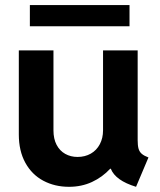

<svg xmlns="http://www.w3.org/2000/svg" viewBox="-20 -719 624 747"><path d="M53.2 -195.8V-522.9H188V-211.9Q188 -178.7 200.2 -155.5Q212.4 -132.3 233.6 -120.4Q254.9 -108.4 281.7 -108.4Q310.5 -108.4 333.3 -121.3Q356 -134.3 368.4 -158Q380.9 -181.6 380.9 -211.9V-522.9H515.6V-173.3Q515.6 -152.8 519 -140.6Q522.5 -128.4 531.5 -120.6Q540.5 -112.8 557.6 -106.4L509.3 7.8Q429.2 -16.6 411.1 -62.5H408.7Q378.4 -29.8 337.9 -11Q297.4 7.8 248.5 7.8Q192.9 7.8 148.4 -15.9Q104 -39.6 78.6 -85.7Q53.2 -131.8 53.2 -195.8ZM96.2 -699.2H483.9V-616.7H96.2Z"/></svg>

Font: Reddit Sans
Style: Bold
Weight: 700
Designer: Stephen Hutchings
Foundry: Reddit
Version: Version 1.013